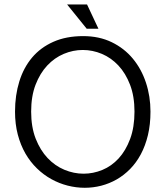

<svg xmlns="http://www.w3.org/2000/svg" viewBox="-20 -846 758 879"><path d="M430.7 -714.4H377L287.1 -825.7H378.4ZM668.9 -335Q668.9 -275.9 657.2 -227.3Q645.5 -178.7 624.8 -139.9Q604 -101.1 575.7 -72.3Q547.4 -43.5 513.9 -24.4Q480.5 -5.4 443.4 4.2Q406.2 13.7 368.2 13.7Q328.6 13.7 289.6 3.7Q250.5 -6.3 215.1 -25.9Q179.7 -45.4 149.2 -75Q118.7 -104.5 96.4 -143.1Q74.2 -181.6 61.5 -229.7Q48.8 -277.8 48.8 -335Q48.8 -409.7 68.4 -472.9Q87.9 -536.1 126.7 -582.3Q165.5 -628.4 224.1 -654.5Q282.7 -680.7 360.8 -680.7Q434.1 -680.7 491.5 -652.8Q548.8 -625 588.1 -577.6Q627.4 -530.3 648.2 -467.5Q668.9 -404.8 668.9 -335ZM595.7 -335Q595.7 -405.3 575.4 -458Q555.2 -510.7 522 -546.1Q488.8 -581.5 446.3 -599.4Q403.8 -617.2 358.9 -617.2Q314.5 -617.2 272 -599.4Q229.5 -581.5 196.3 -546.1Q163.1 -510.7 142.8 -458Q122.6 -405.3 122.6 -335Q122.6 -264.6 143.3 -211.4Q164.1 -158.2 197.8 -122.6Q231.4 -86.9 274.7 -68.8Q317.9 -50.8 362.8 -50.8Q406.7 -50.8 448.7 -68.1Q490.7 -85.4 523.2 -120.8Q555.7 -156.2 575.7 -209.7Q595.7 -263.2 595.7 -335Z"/></svg>

Font: SengPathom
Style: Regular
Weight: 400
Designer: John M. Durdin
Foundry: Lao Script for Windows
Version: Version 1.300